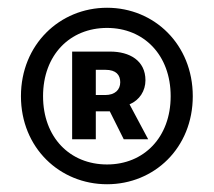

<svg xmlns="http://www.w3.org/2000/svg" viewBox="-20 -831 552 495"><path d="M256 -356C378 -356 477 -450 477 -583C477 -716 378 -811 256 -811C134 -811 34 -716 34 -583C34 -450 134 -356 256 -356ZM256 -407C160 -407 91 -477 91 -583C91 -689 160 -759 256 -759C351 -759 420 -689 420 -583C420 -477 351 -407 256 -407ZM166 -472H227V-544H263L299 -472H362L314 -562C340 -573 355 -597 355 -624C355 -675 314 -698 264 -698H166ZM227 -586V-651H252C279 -651 290 -638 290 -619C290 -600 277 -586 251 -586Z"/></svg>

Font: Noto Sans JP
Style: Bold
Weight: 700
Designer: Ryoko NISHIZUKA  (kana, bopomofo & ideographs); Paul D. Hunt (Latin, Greek & Cyrillic); Sandoll Communications , Soo-you
Foundry: Adobe
Version: Version 2.002;hotconv 1.0.116;makeotfexe 2.5.65601